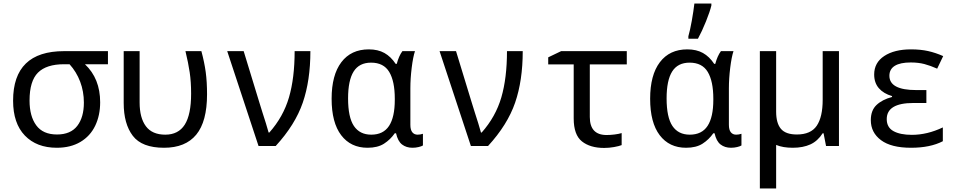

<svg xmlns="http://www.w3.org/2000/svg" viewBox="-20 -825 5440 1085"><path d="M54 -256Q54 -536 342 -536H590V-462H460Q546 -381 546 -247Q546 -173 518 -114.5Q490 -56 434.5 -23Q379 10 301 10Q187 10 120.5 -59Q54 -128 54 -256ZM454 -245Q454 -308 433 -363.5Q412 -419 373 -462H342Q242 -462 194.5 -414.5Q147 -367 147 -257Q147 -168 185 -116.5Q223 -65 302 -65Q379 -65 416.5 -113.5Q454 -162 454 -245Z M679 -243V-536H769V-246Q769 -159 804.5 -111.5Q840 -64 914 -64Q988 -64 1024 -120.5Q1060 -177 1060 -296Q1060 -362 1052 -416Q1044 -470 1028 -536H1118Q1135 -473 1142.5 -418Q1150 -363 1150 -292Q1150 -138 1089 -64Q1028 10 907 10Q782 10 730.5 -57.5Q679 -125 679 -243Z M1264 -536H1357L1445 -248L1463 -190Q1485 -123 1498 -76H1502Q1581 -165 1613 -274.5Q1645 -384 1645 -536H1734Q1734 -370 1691 -245Q1648 -120 1538 0H1441Z M1854 -267Q1854 -401 1909 -473.5Q1964 -546 2064 -546Q2116 -546 2152.5 -525.5Q2189 -505 2216 -464H2222Q2234 -509 2254 -536H2325Q2314 -503 2306.5 -442Q2299 -381 2299 -326V-120Q2299 -91 2310 -77.5Q2321 -64 2340 -64Q2355 -64 2370 -69V-3Q2362 2 2345.5 6Q2329 10 2311 10Q2276 10 2252 -8.5Q2228 -27 2218 -72H2211Q2186 -36 2150 -13Q2114 10 2057 10Q1962 10 1908 -61Q1854 -132 1854 -267ZM2211 -261V-267Q2211 -366 2179.5 -418.5Q2148 -471 2077 -471Q2010 -471 1978.5 -421Q1947 -371 1947 -269Q1947 -162 1980 -113Q2013 -64 2078 -64Q2146 -64 2178.5 -113.5Q2211 -163 2211 -261Z M2464 -536H2557L2645 -248L2663 -190Q2685 -123 2698 -76H2702Q2781 -165 2813 -274.5Q2845 -384 2845 -536H2934Q2934 -370 2891 -245Q2848 -120 2738 0H2641Z M3222 -156V-461H3078V-501L3151 -536H3522V-461H3313V-164Q3313 -62 3408 -62Q3429 -62 3453 -65Q3477 -68 3493 -73V-5Q3478 1 3450 6Q3422 11 3394 11Q3315 11 3268.5 -26Q3222 -63 3222 -156Z M3654 -267Q3654 -401 3709 -473.5Q3764 -546 3864 -546Q3916 -546 3952.5 -525.5Q3989 -505 4016 -464H4022Q4034 -509 4054 -536H4125Q4114 -503 4106.5 -442Q4099 -381 4099 -326V-120Q4099 -91 4110 -77.5Q4121 -64 4140 -64Q4155 -64 4170 -69V-3Q4162 2 4145.5 6Q4129 10 4111 10Q4076 10 4052 -8.5Q4028 -27 4018 -72H4011Q3986 -36 3950 -13Q3914 10 3857 10Q3762 10 3708 -61Q3654 -132 3654 -267ZM4011 -261V-267Q4011 -366 3979.5 -418.5Q3948 -471 3877 -471Q3810 -471 3778.5 -421Q3747 -371 3747 -269Q3747 -162 3780 -113Q3813 -64 3878 -64Q3946 -64 3978.5 -113.5Q4011 -163 4011 -261ZM3870 -620Q3880 -655 3889.5 -708.5Q3899 -762 3904 -805H4000V-794Q3992 -760 3969.5 -704Q3947 -648 3924 -606H3870Z M4721 -536V0H4648L4634 -72H4629Q4601 -28 4559.5 -9Q4518 10 4460 10Q4404 10 4366 -6V240H4274V-268V-536H4366V-194Q4366 -129 4393 -97Q4420 -65 4483 -65Q4562 -65 4595.5 -114.5Q4629 -164 4629 -261V-536Z M4901 -146Q4901 -201 4933 -231.5Q4965 -262 5021 -277V-282Q4973 -296 4946.5 -326.5Q4920 -357 4920 -404Q4920 -471 4977 -508.5Q5034 -546 5128 -546Q5182 -546 5224.5 -536.5Q5267 -527 5310 -508L5276 -437Q5238 -454 5204 -463Q5170 -472 5127 -472Q5067 -472 5036.5 -453Q5006 -434 5006 -397Q5006 -316 5158 -316H5215V-243H5142Q4991 -243 4991 -152Q4991 -105 5029 -84Q5067 -63 5133 -63Q5220 -63 5308 -105V-27Q5237 10 5128 10Q5016 10 4958.5 -33Q4901 -76 4901 -146Z"/></svg>

Font: Noto Sans Mono UI
Style: Regular
Weight: 400
Monospace: yes
Designer: Monotype Design team
Foundry: Monotype Imaging Inc.
Version: Version 1.000